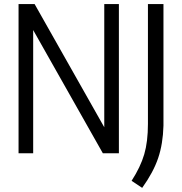

<svg xmlns="http://www.w3.org/2000/svg" viewBox="-20 -760 902 952"><path d="M497 -740H569.5V0H490L144.5 -611V0H72V-740H151.5L497 -129ZM632.5 136.5Q677 67.5 695.2 5Q713.5 -57.5 713.5 -145.5V-740H790.5V-136.5Q788 -46.5 764.2 23.8Q740.5 94 685 171.5Z"/></svg>

Font: Encode Sans Condensed
Style: Regular
Weight: 400
Width: 3
Designer: Multiple Designers
Foundry: Impallari Type
Version: Version 2.000